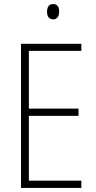

<svg xmlns="http://www.w3.org/2000/svg" viewBox="-20 -931 475 951"><path d="M243 -911C221 -911 213 -893 213 -873C213 -851 222 -835 243 -835C263 -835 273 -850 273 -874C273 -894 266 -911 243 -911ZM383 0V-36H123V-357H369V-393H123V-679H383V-714H84V0Z"/></svg>

Font: Noto Sans Arabic UI Cn XLt
Style: Regular
Weight: 200
Width: 3
Designer: Monotype Design Team, Nadine Chahine and Nizar Qandah
Foundry: Monotype Imaging Inc.
Version: Version 2.010